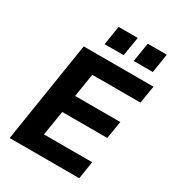

<svg xmlns="http://www.w3.org/2000/svg" viewBox="-213 -1038 1061 1163"><g transform="rotate(30 317.5 -456.5)"><path d="M36 0 147 -705H635L615 -582H278L252 -419H568L548 -296H233L205 -123H542L523 0ZM453 -780 475 -913H608L587 -780ZM250 -780 271 -913H405L383 -780Z"/></g></svg>

Font: Nunito Sans 11pt ExtraBold
Style: Italic
Weight: 800
Italic angle: -9°
Version: Version 3.101;gftools[0.9.27]